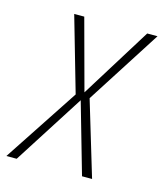

<svg xmlns="http://www.w3.org/2000/svg" viewBox="-131 -667 630 738"><g transform="rotate(15 184.0 -297.5)"><path d="M-37 0 159 -297.5 73.5 -595H113.5L189.5 -314L364 -595H405L214.5 -297.5L304 0H264L183.5 -281L4 0Z"/></g></svg>

Font: Anybody ExtraLight
Style: Italic
Weight: 200
Italic angle: -10°
Designer: Tyler Finck
Foundry: Etcetera Type Company
Version: Version 1.010; ttfautohint (v1.8.3) -l 8 -r 50 -G 200 -x 14 